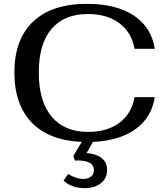

<svg xmlns="http://www.w3.org/2000/svg" viewBox="-20 -730 864 1000"><path d="M681 -224H786Q770 -118 686 -57.5Q602 3 464 9L431 67Q481 71 509.5 93.5Q538 116 538 155Q538 199 505 224.5Q472 250 422 250Q354 250 311 211L335 176Q376 202 414 202Q438 202 453.5 190Q469 178 469 156Q469 102 370 106L362 82L406 9Q236 2 145.5 -91.5Q55 -185 55 -353Q55 -525 152.5 -617.5Q250 -710 433 -710Q585 -710 677 -649Q769 -588 786 -476H681Q665 -562 601 -609.5Q537 -657 438 -657Q314 -657 248 -579Q182 -501 182 -353Q182 -203 248.5 -123Q315 -43 439 -43Q538 -43 601.5 -90Q665 -137 681 -224Z"/></svg>

Font: Fahkwang Medium
Style: Regular
Weight: 500
Version: Version 1.000; ttfautohint (v1.6)